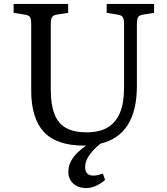

<svg xmlns="http://www.w3.org/2000/svg" viewBox="-20 -723 846 972"><path d="M417 229Q388 229 367.5 218Q347 207 336.5 188.5Q326 170 326 149Q326 118 339 93.5Q352 69 373 49Q394 29 417 13Q414 14 410 14Q406 14 403 14Q336 14 285.5 -3Q235 -20 203 -54Q171 -88 154.5 -140.5Q138 -193 138 -263V-602Q138 -627 131.5 -636.5Q125 -646 105 -649L49 -658V-703H325V-658L267 -649Q249 -646 243 -635.5Q237 -625 237 -598V-270Q237 -194 255.5 -146Q274 -98 314 -75.5Q354 -53 418 -53Q483 -53 524.5 -77.5Q566 -102 587 -151.5Q608 -201 608 -277V-602Q608 -627 601.5 -636.5Q595 -646 575 -649L520 -658V-703H760V-658L704 -649Q685 -646 679 -636Q673 -626 673 -598V-288Q673 -164 627 -91Q581 -18 489 4Q458 28 434.5 59.5Q411 91 411 123Q411 144 421.5 155Q432 166 452 166Q466 166 478.5 162.5Q491 159 501 156L512 188Q501 198 485.5 207.5Q470 217 452.5 223Q435 229 417 229Z"/></svg>

Font: Literata 18pt
Style: Regular
Weight: 400
Designer: Latin by Veronika Burian and Jose Scaglione. Greek by Irene Vlachou. Cyrillic by Vera Evstafieva.
Foundry: TypeTogether
Version: Version 3.103;gftools[0.9.29]